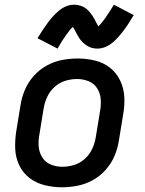

<svg xmlns="http://www.w3.org/2000/svg" viewBox="-20 -786 616 814"><path d="M242 8Q275 8 308.5 1.5Q342 -5 373 -22Q404 -39 428 -66Q452 -93 465.5 -125Q479 -157 484 -190L502 -300Q509 -338 507 -375Q505 -412 489.5 -444.5Q474 -477 446 -499Q418 -521 382 -529.5Q346 -538 309 -538Q276 -538 242.5 -531.5Q209 -525 178 -508Q147 -491 123 -464Q99 -437 85.5 -405Q72 -373 67 -340L49 -230Q43 -192 44.5 -155Q46 -118 61.5 -85.5Q77 -53 105 -31.5Q133 -10 169 -1Q205 8 242 8ZM244 -79Q218 -79 195 -88.5Q172 -98 159 -119Q146 -140 144 -165Q142 -190 147 -216L165 -326Q169 -351 180 -375Q191 -399 211.5 -417.5Q232 -436 257 -443.5Q282 -451 307 -451Q333 -451 356 -441.5Q379 -432 392 -411.5Q405 -391 407 -365.5Q409 -340 404 -314L386 -204Q382 -179 371 -155Q360 -131 339.5 -112.5Q319 -94 294 -86.5Q269 -79 244 -79ZM393 -580Q410 -580 427 -587Q444 -594 458.5 -606.5Q473 -619 482.5 -630Q492 -641 502.5 -654.5Q513 -668 524 -685Q535 -702 547 -722L463 -766Q452 -749 443 -734.5Q434 -720 426 -709Q418 -698 412 -690.5Q406 -683 397 -674Q393 -681 388.5 -689.5Q384 -698 380.5 -705Q377 -712 371.5 -720Q366 -728 360 -735Q354 -742 347 -748Q340 -754 331 -758Q322 -762 313 -764Q304 -766 294 -766Q276 -766 259.5 -759Q243 -752 228.5 -739.5Q214 -727 204 -716Q194 -705 184 -691.5Q174 -678 162.5 -661Q151 -644 139 -624L224 -580Q234 -598 243 -612Q252 -626 260 -637Q268 -648 274 -656Q280 -664 289 -672Q293 -666 297.5 -657.5Q302 -649 306 -641.5Q310 -634 315 -626Q320 -618 326.5 -611Q333 -604 340 -598.5Q347 -593 355.5 -588.5Q364 -584 373.5 -582Q383 -580 393 -580Z"/></svg>

Font: Iosevka Sparkle Medium
Style: Italic
Weight: 500
Italic angle: -9°
Designer: Belleve Invis
Foundry: Belleve Invis
Version: Version 4.5.0; ttfautohint (v1.8.3)